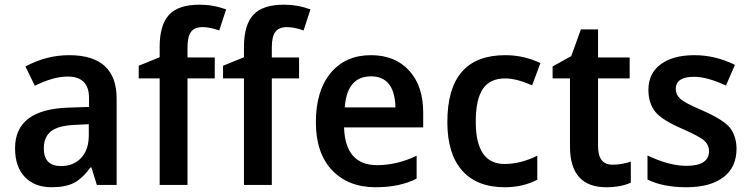

<svg xmlns="http://www.w3.org/2000/svg" viewBox="-20 -785 3188 815"><path d="M391.1 0 368.2 -74.2H363.8Q329.6 -26.9 293.5 -8.5Q257.3 9.8 199.2 9.8Q127 9.8 85.4 -33.7Q43.9 -77.1 43.9 -155.8Q43.9 -320.3 269 -328.1L357.9 -331.1V-369.1Q357.9 -460 267.1 -460Q206.1 -460 127.9 -420.9L87.9 -502.9Q177.7 -550.8 272.9 -550.8Q475.1 -550.8 475.1 -366.2V0ZM356.9 -257.8 296.9 -254.9Q226.1 -251.5 196 -227.3Q166 -203.1 166 -154.8Q166 -80.1 238.8 -80.1Q292 -80.1 324.5 -114.7Q356.9 -149.4 356.9 -210.9Z M891.6 -452.1H775.9V0H657.7V-452.1H568.8V-505.9L657.7 -542V-585.9Q657.7 -678.7 697.3 -721.9Q736.8 -765.1 827.6 -765.1Q885.3 -765.1 939.9 -745.1L910.6 -655.8Q870.6 -669.9 840.8 -669.9Q806.2 -669.9 791 -649.9Q775.9 -629.9 775.9 -584V-541H891.6Z M1249.5 -452.1H1133.8V0H1015.6V-452.1H926.8V-505.9L1015.6 -542V-585.9Q1015.6 -678.7 1055.2 -721.9Q1094.7 -765.1 1185.5 -765.1Q1243.2 -765.1 1297.9 -745.1L1268.6 -655.8Q1228.5 -669.9 1198.7 -669.9Q1164.1 -669.9 1148.9 -649.9Q1133.8 -629.9 1133.8 -584V-541H1249.5Z M1776.4 -244.1H1440.4Q1445.8 -84 1580.6 -84Q1665.5 -84 1748.5 -124V-26.9Q1677.7 9.8 1574.7 9.8Q1458 9.8 1389.4 -62.7Q1320.8 -135.3 1320.8 -266.1Q1320.8 -399.4 1383.5 -475.1Q1446.3 -550.8 1554.7 -550.8Q1656.7 -550.8 1716.6 -485.6Q1776.4 -420.4 1776.4 -307.1ZM1443.4 -329.1H1658.7Q1655.3 -460.9 1554.7 -460.9Q1453.1 -460.9 1443.4 -329.1Z M2273.9 -517.1 2238.8 -422.9Q2171.9 -452.1 2124.5 -452.1Q2059.1 -452.1 2029.3 -407.2Q1999.5 -362.3 1999.5 -268.1Q1999.5 -88.9 2121.6 -88.9Q2189.5 -88.9 2260.7 -124V-22Q2199.2 9.8 2122.6 9.8Q2004.4 9.8 1941.7 -61Q1878.9 -131.8 1878.9 -267.1Q1878.9 -550.8 2124.5 -550.8Q2203.6 -550.8 2273.9 -517.1Z M2657.7 -99.1V-9.8Q2615.2 9.8 2553.7 9.8Q2399.4 9.8 2399.4 -164.1V-452.1H2325.7V-502.9L2404.8 -546.9L2445.8 -660.2H2518.6V-541H2652.8V-452.1H2518.6V-164.1Q2518.6 -85.9 2579.6 -85.9Q2618.7 -85.9 2657.7 -99.1Z M2728.5 -22.9V-125Q2820.8 -81.1 2893.6 -81.1Q2989.7 -81.1 2989.7 -144Q2989.7 -168.9 2970.9 -186.8Q2952.1 -204.6 2877.4 -237.8Q2790 -274.9 2761.2 -311Q2732.4 -347.2 2732.4 -403.8Q2732.4 -473.6 2784.7 -512.2Q2836.9 -550.8 2927.7 -550.8Q3015.6 -550.8 3099.6 -509.8L3061.5 -421.9Q2981.4 -459 2926.8 -459Q2848.6 -459 2848.6 -408.2Q2848.6 -382.3 2868.7 -364.7Q2888.7 -347.2 2955.6 -318.8Q3058.6 -273.9 3082.5 -237.3Q3106.4 -200.7 3106.4 -153.8Q3106.4 -74.7 3050.5 -32.5Q2994.6 9.8 2893.6 9.8Q2793.9 9.8 2728.5 -22.9Z"/></svg>

Font: Droid Sans TV
Style: Bold
Weight: 600
Version: Version 1.00